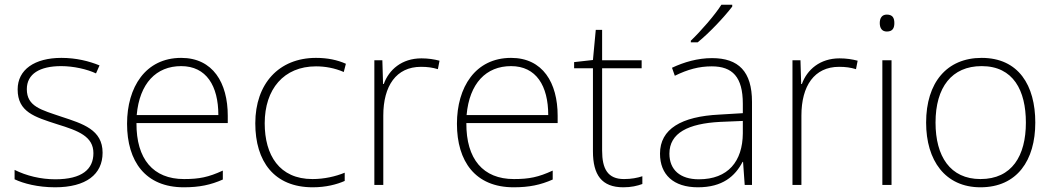

<svg xmlns="http://www.w3.org/2000/svg" viewBox="-20 -786 4479 816"><path d="M416 -137C416 -235 332 -260 241 -290C156 -319 94 -333 94 -407C94 -472 149 -505 240 -505C292 -505 350 -492 388 -474L403 -508C359 -526 304 -540 241 -540C127 -540 55 -490 55 -406C55 -310 127 -289 223 -258C314 -230 377 -206 377 -135C377 -67 329 -24 215 -24C153 -24 92 -39 42 -64V-24C80 -6 141 10 214 10C346 10 416 -45 416 -137Z M750 -540C598 -540 520 -415 520 -260C520 -100 598 10 761 10C827 10 875 0 927 -23V-61C866 -33 827 -25 762 -25C631 -25 559 -110 560 -263H948V-294C948 -434 885 -540 750 -540ZM750 -505C857 -505 908 -421 908 -297H561C573 -432 644 -505 750 -505Z M1309 10C1365 10 1411 -2 1445 -17V-52C1406 -36 1358 -25 1308 -25C1167 -25 1105 -127 1105 -262C1105 -407 1186 -504 1323 -504C1361 -504 1402 -497 1441 -480L1450 -515C1414 -531 1373 -540 1323 -540C1165 -540 1065 -430 1065 -262C1065 -100 1145 10 1309 10Z M1771 -538C1688 -538 1633 -490 1611 -429H1608L1605 -530H1571V0H1609V-295C1609 -421 1664 -502 1769 -502C1797 -502 1818 -499 1841 -492L1848 -528C1825 -534 1800 -538 1771 -538Z M2152 -540C2000 -540 1922 -415 1922 -260C1922 -100 2000 10 2163 10C2229 10 2277 0 2329 -23V-61C2268 -33 2229 -25 2164 -25C2033 -25 1961 -110 1962 -263H2350V-294C2350 -434 2287 -540 2152 -540ZM2152 -505C2259 -505 2310 -421 2310 -297H1963C1975 -432 2046 -505 2152 -505Z M2632 -25C2563 -25 2539 -68 2539 -146V-496H2707V-530H2539V-659H2512L2500 -531L2420 -522V-496H2500V-143C2500 -43 2537 10 2629 10C2663 10 2688 4 2710 -4V-37C2689 -30 2663 -25 2632 -25Z M3092 -766H3046C3019 -723 2958 -653 2916 -613V-606H2945C2997 -648 3059 -715 3092 -758ZM3006 -539C2945 -539 2887 -522 2836 -498L2848 -464C2903 -491 2951 -504 3005 -504C3093 -504 3137 -459 3137 -345V-305L3037 -299C2876 -291 2785 -238 2785 -133C2785 -44 2842 10 2946 10C3051 10 3104 -37 3136 -98H3138L3145 0H3176V-353C3176 -482 3119 -539 3006 -539ZM3041 -268 3137 -272V-219C3136 -101 3075 -24 2950 -24C2871 -24 2825 -64 2825 -133C2825 -221 2905 -261 3041 -268Z M3548 -538C3465 -538 3410 -490 3388 -429H3385L3382 -530H3348V0H3386V-295C3386 -421 3441 -502 3546 -502C3574 -502 3595 -499 3618 -492L3625 -528C3602 -534 3577 -538 3548 -538Z M3749 -724C3728 -724 3719 -709 3719 -688C3719 -667 3728 -652 3749 -652C3774 -652 3781 -667 3781 -688C3781 -709 3774 -724 3749 -724ZM3769 -530H3730V0H3769Z M4380 -265C4380 -423 4309 -540 4152 -540C4004 -540 3916 -435 3916 -265C3916 -104 3997 10 4147 10C4303 10 4380 -105 4380 -265ZM3956 -265C3956 -415 4025 -505 4152 -505C4287 -505 4340 -401 4340 -265C4340 -124 4281 -25 4147 -25C4018 -25 3956 -122 3956 -265Z"/></svg>

Font: Noto Sans Cherokee ExtraLight
Style: Regular
Weight: 200
Designer: Monotype Design Team
Foundry: Monotype Imaging Inc.
Version: Version 2.001